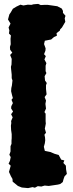

<svg xmlns="http://www.w3.org/2000/svg" viewBox="-20 -821 374 985"><path d="M92 141 72 133 55 119 45 111 44 97 36 83 26 61 35 29 24 19 31 4 35 -15 28 -27 34 -44V-71L39 -83V-100L40 -112V-133L37 -154L36 -176L38 -190L37 -200L45 -219L37 -235L47 -249L37 -265L38 -276L46 -292L39 -309L46 -318L42 -332L37 -353L38 -369L41 -382L44 -408L40 -420V-438L37 -466L36 -478L39 -490L40 -519L32 -539L43 -551L32 -566L31 -580L35 -594L34 -622L36 -639L26 -649L28 -665L24 -680L34 -700L21 -721L28 -747L35 -757L46 -776L64 -787L85 -797L100 -793L123 -797L141 -796L152 -799L176 -801L189 -795L207 -796H225L274 -789L297 -777L303 -765V-755L316 -740L312 -727L315 -709L309 -699L298 -680L289 -671L287 -664L270 -651L272 -638L257 -631L242 -618H240L210 -612L206 -595L214 -573L213 -561L206 -543L215 -533L208 -516L218 -497L214 -484V-456L218 -446L209 -430L211 -408L220 -395L216 -384V-365L217 -355L219 -337L209 -323L216 -305L213 -288L216 -264L208 -246L214 -238V-222V-199L215 -187L212 -171L210 -161L216 -140L208 -130L211 -116L212 -101L210 -86L205 -68L210 -47L239 -41L260 -32L281 -26L294 -2L310 2L305 15L318 29L319 48L323 71L311 84L306 98L302 113L289 123L277 126L250 130L230 133L209 131L192 136L174 134L159 142L147 139L124 144Z"/></svg>

Font: Winky Rough ExtraBold
Style: Regular
Weight: 800
Designer: Simon Atzbach
Foundry: typofactur
Version: Version 1.206; ttfautohint (v1.8.4.7-5d5b)